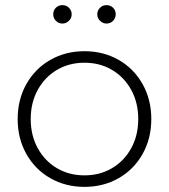

<svg xmlns="http://www.w3.org/2000/svg" viewBox="-20 -726 660 750"><path d="M49 -261Q49 -337 83 -397.5Q117 -458 176.5 -492Q236 -526 310 -526Q384 -526 443.5 -492Q503 -458 537 -397.5Q571 -337 571 -261Q571 -185 537 -124.5Q503 -64 443.5 -30Q384 4 310 4Q236 4 176.5 -30Q117 -64 83 -124.5Q49 -185 49 -261ZM520 -261Q520 -325 492.5 -375Q465 -425 417.5 -453Q370 -481 310 -481Q250 -481 202.5 -453Q155 -425 127.5 -375Q100 -325 100 -261Q100 -197 127.5 -147Q155 -97 202.5 -69Q250 -41 310 -41Q370 -41 417.5 -69Q465 -97 492.5 -147Q520 -197 520 -261ZM188 -670Q188 -686 198.5 -696Q209 -706 224 -706Q239 -706 249.5 -695.5Q260 -685 260 -670Q260 -655 249 -644.5Q238 -634 224 -634Q209 -634 198.5 -644.5Q188 -655 188 -670ZM360 -670Q360 -685 370.5 -695.5Q381 -706 396 -706Q411 -706 421.5 -696Q432 -686 432 -670Q432 -655 421.5 -644.5Q411 -634 396 -634Q382 -634 371 -644.5Q360 -655 360 -670Z"/></svg>

Font: Idrija Light
Style: Regular
Weight: 300
Designer: Julieta Ulanovsky
Foundry: Julieta Ulanovsky
Version: Version 7.200